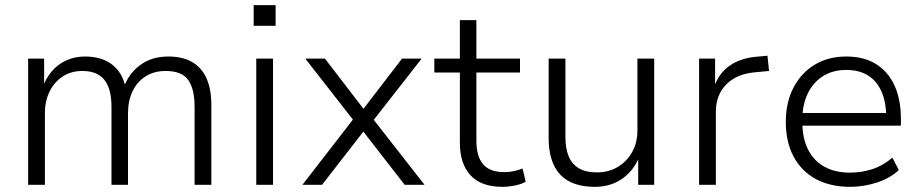

<svg xmlns="http://www.w3.org/2000/svg" viewBox="-20 -716 3564 744"><path d="M89 0V-489H151V-377H145Q158 -413 181 -440Q204 -467 237 -482Q270 -497 310 -497Q375 -497 415.5 -465Q456 -433 467 -375H459Q477 -429 522 -463Q567 -497 632 -497Q687 -497 724 -476Q761 -455 780 -413Q799 -371 799 -307V0H734V-302Q734 -372 709 -406.5Q684 -441 622 -441Q577 -441 544 -420Q511 -399 493.5 -362Q476 -325 476 -277V0H412V-302Q412 -372 384.5 -406.5Q357 -441 299 -441Q255 -441 222 -419Q189 -397 171.5 -360Q154 -323 154 -279V0Z M963 -616V-696H1048V-616ZM973 0V-489H1038V0Z M1152 0 1361 -270 1362 -234 1163 -489H1239L1395 -286H1382L1538 -489H1614L1417 -237V-266L1625 0H1548L1381 -215H1395L1228 0Z M1927 8Q1845 8 1803.5 -36.5Q1762 -81 1762 -163V-435H1663V-489H1762V-638H1826V-489H1995V-435H1826V-171Q1826 -110 1852 -79.5Q1878 -49 1934 -49Q1954 -49 1972 -53Q1990 -57 2005 -63L2017 -12Q2003 -3 1977 2.5Q1951 8 1927 8Z M2285 8Q2226 8 2186 -13Q2146 -34 2126 -76.5Q2106 -119 2106 -182V-489H2171V-185Q2171 -141 2183.5 -110.5Q2196 -80 2223 -64Q2250 -48 2293 -48Q2339 -48 2374.5 -69.5Q2410 -91 2430 -127.5Q2450 -164 2450 -210V-489H2515V0H2453V-114H2460Q2437 -56 2392 -24Q2347 8 2285 8Z M2689 0V-489H2751V-376H2746Q2765 -433 2809.5 -463Q2854 -493 2921 -497L2954 -500L2960 -441L2907 -436Q2835 -430 2794.5 -389Q2754 -348 2754 -283V0Z M3275 8Q3198 8 3142 -22Q3086 -52 3055.5 -108.5Q3025 -165 3025 -244Q3025 -319 3054.5 -376Q3084 -433 3136.5 -465Q3189 -497 3259 -497Q3328 -497 3375 -467.5Q3422 -438 3446.5 -384Q3471 -330 3471 -255V-229H3072V-278H3433L3414 -262Q3414 -348 3374.5 -396.5Q3335 -445 3259 -445Q3207 -445 3168.5 -420.5Q3130 -396 3109.5 -352.5Q3089 -309 3089 -251V-244Q3089 -181 3111 -137Q3133 -93 3174.5 -70Q3216 -47 3274 -47Q3317 -47 3358.5 -60Q3400 -73 3438 -105L3463 -57Q3429 -25 3377.5 -8.5Q3326 8 3275 8Z"/></svg>

Font: Nunito Sans 10pt Light
Style: Regular
Weight: 300
Designer: Vernon Adams
Foundry: Vernon Adams
Version: Version 3.101;gftools[0.9.27]